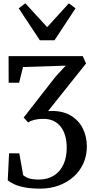

<svg xmlns="http://www.w3.org/2000/svg" viewBox="-20 -894 572 1164"><path d="M224.5 249.5Q169 249.5 130 242Q91 234.5 66 222.8Q41 211 27 199.5L35 35.5H97L120.5 167.5Q136.5 181.5 158.2 188Q180 194.5 217 194.5Q269 194 306.5 170.5Q344 147 364.2 103.8Q384.5 60.5 384.5 2.5Q384.5 -38 375.2 -70.5Q366 -103 348 -126Q330 -149 303.8 -161.2Q277.5 -173.5 243 -173.5Q212.5 -173.5 188.2 -167.5Q164 -161.5 150.5 -151.5L123.5 -181.5L317 -429.5L378.5 -496L119.5 -487.5L96 -392.5H32.5L32 -553.5H482L501.5 -509L271.5 -220.5Q351.5 -225.5 403.5 -196.5Q455.5 -167.5 481 -117.2Q506.5 -67 506.5 -7Q506.5 50.5 485 97.5Q463.5 144.5 425 178.5Q386.5 212.5 335.2 231Q284 249.5 224.5 249.5ZM221.5 -650 93.5 -843.5 133.5 -874 266 -729.5 397.5 -874 438 -843.5 310.5 -650Z"/></svg>

Font: Merriweather Medium
Style: Regular
Weight: 500
Version: Version 2.100